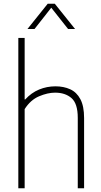

<svg xmlns="http://www.w3.org/2000/svg" viewBox="-20 -1012 544 1032"><path d="M78.5 0V-808H112.5V-477.5H115.5Q148.5 -513.5 190.2 -530.8Q232 -548 278 -548Q322.5 -548 357.2 -532.2Q392 -516.5 412 -479Q432 -441.5 432 -377.5V0H398V-378.5Q398 -455.5 364.2 -484.8Q330.5 -514 276 -514Q236.5 -514 190.2 -494.5Q144 -475 112.5 -425.5V0ZM127.5 -856 236.5 -992H274.5L383.5 -856H346L255.5 -970.5L165.5 -856Z"/></svg>

Font: Encode Sans SmCnd Th
Style: Regular
Weight: 100
Width: 4
Designer: Multiple Designers
Foundry: Impallari Type
Version: Version 3.002; ttfautohint (v1.8.3) -l 8 -r 50 -G 200 -x 14 